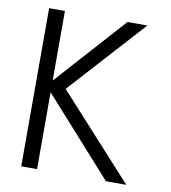

<svg xmlns="http://www.w3.org/2000/svg" viewBox="-80 -769 744 837"><g transform="rotate(10 292.5 -350.0)"><path d="M70 -700H140V-392L417 -700H505L202 -366L535 0H445L140 -340V0H70Z"/></g></svg>

Font: Niramit Light
Style: Regular
Weight: 300
Designer: Katatrad Aksorn Co.,Ltd.
Foundry: Cadson Demak Co.,Ltd.
Version: Version 1.000; ttfautohint (v1.6)